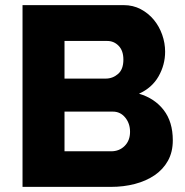

<svg xmlns="http://www.w3.org/2000/svg" viewBox="-20 -730 724 750"><path d="M655 -182Q655 -136 636 -102Q617 -68 584 -45.5Q551 -23 507 -11.5Q463 0 414 0H68V-710H463Q500 -710 530 -694Q560 -678 581 -652.5Q602 -627 613.5 -594.5Q625 -562 625 -528Q625 -477 599.5 -432Q574 -387 523 -364Q584 -346 619.5 -300Q655 -254 655 -182ZM488 -215Q488 -248 469 -271Q450 -294 421 -294H232V-139H414Q446 -139 467 -160Q488 -181 488 -215ZM232 -570V-423H393Q420 -423 441 -441Q462 -459 462 -497Q462 -532 443.5 -551Q425 -570 399 -570Z"/></svg>

Font: Oxford Sans
Style: Regular
Weight: 800
Designer: Matt McInerney, Pablo Impallari, Rodrigo Fuenzalida
Foundry: Matt McInerney, Pablo Impallari, Rodrigo Fuenzalida
Version: Version 3.000g; ttfautohint (v1.5) -l 8 -r 28 -G 28 -x 14 -D